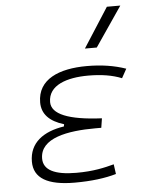

<svg xmlns="http://www.w3.org/2000/svg" viewBox="-56 -841 697 896"><g transform="rotate(-5 293.0 -392.5)"><path d="M258.3 9.8C335 9.8 400.9 1.5 452.6 -13.7L446.3 -59.6C402.3 -47.9 350.6 -35.2 270 -35.2C167 -35.2 115.7 -62 115.7 -115.2C115.7 -211.9 246.1 -234.4 375.5 -234.4H403.3L410.2 -278.3C253.9 -285.6 175.8 -317.9 175.8 -374.5C175.8 -454.1 263.7 -482.4 363.8 -482.4C424.8 -482.4 476.6 -474.1 520 -456.5L543.5 -499C488.8 -518.1 428.2 -527.3 360.8 -527.3C231 -527.3 129.4 -485.8 129.4 -377C129.4 -323.2 163.6 -286.6 231.9 -266.1L230 -255.9C133.3 -241.2 66.9 -193.8 66.9 -105C66.9 -27.8 130.4 9.8 258.3 9.8ZM359.4 -609.4H415L541.5 -794.9H478.5Z"/></g></svg>

Font: Cascadia Code PL ExtraLight
Style: Italic
Weight: 200
Italic angle: -10°
Monospace: yes
Designer: Aaron Bell
Foundry: Saja Typeworks
Version: Version 2404.023